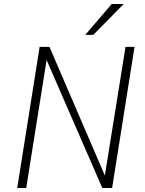

<svg xmlns="http://www.w3.org/2000/svg" viewBox="-20 -939 723 959"><path d="M66 0 178 -705H227L503 -64H504L607 -705H652L540 0H491L212 -641H213L111 0ZM406 -765 538 -919H598L446 -765Z"/></svg>

Font: Nunito Sans 7pt Condensed ExtraLight
Style: Italic
Weight: 250
Width: 3
Italic angle: -9°
Designer: Vernon Adams
Foundry: Vernon Adams
Version: Version 3.101;gftools[0.9.27]